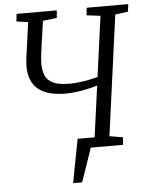

<svg xmlns="http://www.w3.org/2000/svg" viewBox="-61 -792 783 1021"><g transform="rotate(-5 331.0 -281.5)"><path d="M287.5 180Q292.5 153 298.2 122.8Q304 92.5 309.8 62Q315.5 31.5 321.2 2Q327 -27.5 332 -53H426.5L397.5 0Q394 10 385.5 34.8Q377 59.5 366.8 89.2Q356.5 119 348 144.2Q339.5 169.5 335.5 180ZM327 0 330 -40 422.5 -52 460 -326Q434.5 -318 403.8 -311.5Q373 -305 343.2 -301.5Q313.5 -298 290 -298Q241.5 -298 204.8 -308Q168 -318 143.5 -338.2Q119 -358.5 106.8 -389Q94.5 -419.5 94.5 -460Q94.5 -471 95.5 -482.5Q96.5 -494 98 -506L124 -694L62 -703L66.5 -743H281L277.5 -703L203 -694L184 -563Q180.5 -536 177.5 -512Q174.5 -488 174.5 -466.5Q174.5 -429.5 186.2 -403Q198 -376.5 228.5 -362.5Q259 -348.5 314.5 -348.5Q339.5 -348.5 368 -352Q396.5 -355.5 422.8 -360.8Q449 -366 466 -371.5L510 -694L436.5 -703L440.5 -743H662.5L657.5 -703L589 -694L501.5 -52L573 -40L570 0Z"/></g></svg>

Font: Merriweather Light
Style: Italic
Weight: 300
Italic angle: -7.8°
Designer: Eben Sorkin
Foundry: Eben Sorkin
Version: Version 2.101